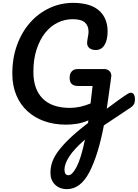

<svg xmlns="http://www.w3.org/2000/svg" viewBox="-20 -868 962 1340"><path d="M894 -221Q907 -221 914.5 -208.5Q922 -196 922 -177Q922 -154 915 -141Q908 -128 893 -118L705 7Q666 213 604 333Q542 452 447 452Q396 452 364 420.5Q332 389 332 338Q332 303 343 267.5Q354 232 383.5 191Q413 150 463.5 101Q514 52 594 -9L597 -28Q557 -11 518.5 -4.5Q480 2 442 2Q358 2 289 -22.5Q220 -47 170.5 -93Q121 -139 94 -203.5Q67 -268 66 -348Q65 -459 98 -551Q131 -643 189.5 -709.5Q248 -776 327 -812.5Q406 -849 497 -848Q615 -846 673 -793Q731 -740 731 -649Q731 -589 709.5 -554Q688 -519 648 -519Q621 -519 604.5 -532Q588 -545 588 -568Q588 -573 589 -581.5Q590 -590 592 -602Q598 -630 598 -646Q598 -688 572.5 -711Q547 -734 487 -734Q432 -734 382.5 -710Q333 -686 295.5 -639Q258 -592 235.5 -523.5Q213 -455 213 -366Q213 -245 278 -180Q343 -115 468 -115Q538 -115 612 -146L626 -268H524Q496 -268 481 -281.5Q466 -295 466 -326Q466 -354 481 -370Q496 -386 521 -386H708Q730 -386 743.5 -372.5Q757 -359 757 -339Q757 -333 756 -330Q754 -314 749 -278Q744 -242 736 -185L725 -109Q765 -139 801.5 -165.5Q838 -192 871 -213Q883 -221 894 -221ZM458 355Q484 355 515 296Q546 237 573 106Q497 172 463.5 224Q430 276 430 316Q430 355 458 355Z"/></svg>

Font: Lebkuchenwelt
Style: Regular
Weight: 400
Designer: Vernon Adams
Foundry: Gereon Berster
Version: Version 1.000;PS 001.001;hotconv 1.0.56 